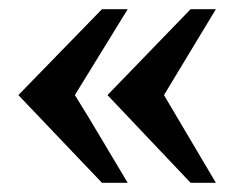

<svg xmlns="http://www.w3.org/2000/svg" viewBox="-20 -418 509 418"><path d="M20 -211 202 -398H258L143 -211Q170 -168 201 -115.5Q232 -63 258 -20H202ZM214 -211 395 -398H450L337 -211L450 -20H395Z"/></svg>

Font: New Athena Unicode
Style: Bold
Weight: 700
Designer: J. Rusten 1997; rev. by R. Hancock 2001, 2002, rev. by D. Mastronarde 2002-2021
Foundry: Society for Classical Studies (formerly American Philological Association)
Version: Version 5.008